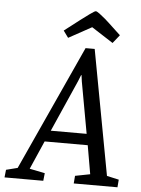

<svg xmlns="http://www.w3.org/2000/svg" viewBox="-104 -879 679 923"><g transform="rotate(5 235.5 -417.0)"><path d="M-47 0 -43 -37 12 -51 287 -653H331L443 -50L501 -37L498 0H287L290 -37L362 -51L338 -189H130L70 -52L144 -37L140 0ZM155 -243H328L283 -492L279 -522H277L265 -492ZM414 -689 310 -756 199 -695 175 -728 249 -785Q278 -807 292 -817Q306 -827 312 -830.5Q318 -834 321 -834Q326 -834 339.5 -824Q353 -814 367 -802Q381 -790 386 -785L446 -729Z"/></g></svg>

Font: Faustina
Style: Italic
Weight: 400
Italic angle: -8°
Designer: Alfonso Garcia
Foundry: http://www.omnibus-type.com
Version: Version 1.200